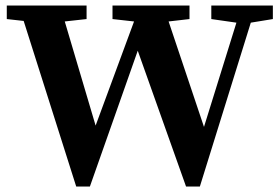

<svg xmlns="http://www.w3.org/2000/svg" viewBox="-20 -675 1027 705"><path d="M4.9 -654.8H297.9V-605L217.8 -596.2L331.1 -213.9L472.2 -596.2L393.1 -605V-654.8H675.8V-605L599.1 -596.2L729 -209L848.1 -591.8L755.9 -605V-654.8H981.9V-605L900.9 -591.8L713.9 9.8H663.1L485.8 -488.8L310.1 9.8H259.8L66.9 -598.1L4.9 -605Z"/></svg>

Font: SourceSerifPro-Bold
Style: Bold
Weight: 700
Designer: Frank Grießhammer
Foundry: Adobe Systems Incorporated
Version: Version 1.014;PS Version 1.0;hotconv 1.0.73;makeotf.lib2.5.5